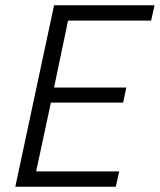

<svg xmlns="http://www.w3.org/2000/svg" viewBox="-20 -708 606 728"><path d="M38 0 185 -688H566L553 -630H238L185 -376H459L447 -319H173L117 -58H432L419 0Z"/></svg>

Font: Saira Semi Condensed Light
Style: Italic
Weight: 300
Width: 4
Italic angle: -12°
Designer: Hector Gatti with collaboration of the Omnibus-Type team
Foundry: Omnibus-Type
Version: Version 1.001; ttfautohint (v1.8)